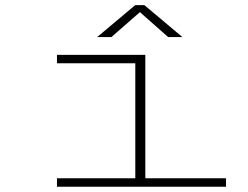

<svg xmlns="http://www.w3.org/2000/svg" viewBox="-20 -708 940 728"><path d="M196 0V-32H493V-468H196V-500H531V-32H837V0ZM348.5 -567.5 492.5 -688.5H527.5L671.5 -567.5H617.5L510.5 -662L402.5 -567.5Z"/></svg>

Font: Trispace Expanded Thin
Style: Regular
Weight: 100
Width: 7
Designer: Tyler Finck
Foundry: Etcetera Type Company
Version: Version 1.210; ttfautohint (v1.8.3)